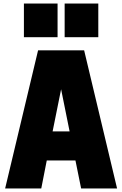

<svg xmlns="http://www.w3.org/2000/svg" viewBox="-20 -1064 690 1084"><path d="M491 -854ZM305 -854H115V-1044H305ZM535 -854H345V-1044H535ZM641 0H438L406 -158H244L213 0H9L195 -780H455ZM373 -322 325 -560 277 -322Z"/></svg>

Font: Tanohe Sans Black
Style: Regular
Weight: 900
Designer: Village Type and Design LLC & Cristiano Sobral
Foundry: Cooper Hewitt Smithsonian Design Museum
Version: Version 1.00;March 11, 2020;FontCreator 12.0.0.2522 64-bit; 